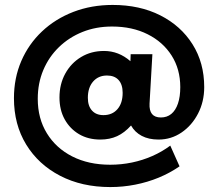

<svg xmlns="http://www.w3.org/2000/svg" viewBox="-20 -641 884 778"><path d="M427 117Q311.5 117 223.5 71.2Q135.5 25.5 86 -55.5Q36.5 -136.5 36.5 -243Q36.5 -324.5 66.2 -393.5Q96 -462.5 150 -513.5Q204 -564.5 277.2 -592.8Q350.5 -621 436.5 -621Q546 -621 629.5 -578.8Q713 -536.5 760.2 -461.5Q807.5 -386.5 807.5 -288Q807.5 -229 782.5 -180.8Q757.5 -132.5 715.5 -104Q673.5 -75.5 622.5 -75.5Q582.5 -75.5 554.2 -90.5Q526 -105.5 511 -132.5Q484.5 -103 454.5 -89.2Q424.5 -75.5 386.5 -75.5Q337.5 -75.5 300.5 -97.2Q263.5 -119 242.2 -157.2Q221 -195.5 221 -246Q221 -300 244.5 -342.8Q268 -385.5 308.8 -410Q349.5 -434.5 401.5 -434.5Q461 -434.5 508.5 -393L509.5 -421.5H597.5L586 -221.5Q584.5 -193 596 -179Q607.5 -165 632 -165Q656.5 -165 674 -179.2Q691.5 -193.5 701 -221.2Q710.5 -249 710.5 -288Q710.5 -360.5 675.5 -415.8Q640.5 -471 578.2 -502.2Q516 -533.5 434 -533.5Q369 -533.5 314.2 -511.5Q259.5 -489.5 218.8 -450Q178 -410.5 155.5 -357.2Q133 -304 133 -240.5Q133 -161 170 -100.8Q207 -40.5 273 -7Q339 26.5 426.5 26.5Q471.5 26.5 514.8 17.5Q558 8.5 597.2 -8.8Q636.5 -26 670 -51L707.5 33Q668.5 60 623 78.8Q577.5 97.5 528 107.2Q478.5 117 427 117ZM399 -174.5Q435 -174.5 456 -198.8Q477 -223 477 -265Q477 -298.5 460.5 -316.8Q444 -335 413.5 -335Q378.5 -335 357.2 -310.5Q336 -286 336 -244.5Q336 -211.5 352.8 -193Q369.5 -174.5 399 -174.5Z"/></svg>

Font: Geologica Roman ExtraBold
Style: Regular
Weight: 800
Designer: Sindre Bremnes, Frode Helland
Foundry: Monokrom Skriftforlag AS
Version: Version 1.010;gftools[0.9.28]